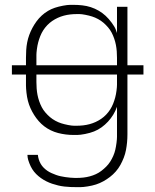

<svg xmlns="http://www.w3.org/2000/svg" viewBox="-20 -548 640 791"><path d="M297 223Q284 223 271 222.5Q258 222 245 220.5Q232 219 219.5 216Q207 213 195 209Q183 205 171 199Q159 193 148.5 185.5Q138 178 129 169Q120 160 113 149Q106 138 100.5 123.5Q95 109 94 101L93 90H136Q137 100 140 109.5Q143 119 148 127.5Q153 136 160 143Q167 150 175 155.5Q183 161 192 165Q201 169 210.5 172.5Q220 176 229.5 178Q239 180 248.5 181.5Q258 183 269.5 184Q281 185 288 185H297Q310 185 323.5 183.5Q337 182 350 178.5Q363 175 375 169.5Q387 164 397.5 156Q408 148 417.5 138.5Q427 129 434 118Q441 107 446.5 94.5Q452 82 455 69Q458 56 460 40.5Q462 25 462 16V-108Q456 -91 446.5 -75.5Q437 -60 425 -47Q413 -34 398.5 -23.5Q384 -13 367.5 -6.5Q351 0 330.5 4Q310 8 298 8H283Q267 8 251 6Q235 4 219.5 0Q204 -4 189.5 -11Q175 -18 162.5 -27.5Q150 -37 139.5 -49Q129 -61 120.5 -74.5Q112 -88 105.5 -102.5Q99 -117 95 -132.5Q91 -148 89 -166.5Q87 -185 87 -196V-241H29V-279H87V-310Q87 -326 88 -342Q89 -358 92 -373.5Q95 -389 100.5 -404Q106 -419 113.5 -433Q121 -447 130.5 -460Q140 -473 152 -484Q164 -495 177.5 -503Q191 -511 206 -516Q221 -521 239.5 -524.5Q258 -528 269 -528H283Q301 -528 319 -526Q337 -524 354 -518.5Q371 -513 386.5 -504Q402 -495 415 -483Q428 -471 440.5 -454Q453 -437 457 -426L462 -412V-520H505V-279H571V-241H505V5Q505 22 503.5 38Q502 54 499 70Q496 86 490 101.5Q484 117 476 131.5Q468 146 457 158.5Q446 171 433 181Q420 191 405.5 199Q391 207 375.5 212Q360 217 341 220Q322 223 311 223ZM130 -279H462V-310Q462 -323 461 -336.5Q460 -350 457.5 -363Q455 -376 450.5 -389Q446 -402 440 -413.5Q434 -425 425 -435.5Q416 -446 406 -454.5Q396 -463 384 -469.5Q372 -476 359.5 -480Q347 -484 331.5 -487Q316 -490 308 -490H296Q283 -490 269.5 -488.5Q256 -487 243 -483.5Q230 -480 218 -474.5Q206 -469 195 -461.5Q184 -454 174.5 -444Q165 -434 158 -423Q151 -412 146 -399.5Q141 -387 137.5 -374Q134 -361 132 -345.5Q130 -330 130 -322ZM285 -30H296Q309 -30 322.5 -31.5Q336 -33 349 -36.5Q362 -40 374 -45.5Q386 -51 397 -58.5Q408 -66 417.5 -76Q427 -86 434 -97Q441 -108 446 -120.5Q451 -133 454.5 -146Q458 -159 460 -174.5Q462 -190 462 -199V-241H130V-210Q130 -197 131 -183.5Q132 -170 134.5 -157Q137 -144 141.5 -131Q146 -118 152 -106.5Q158 -95 167 -84.5Q176 -74 186 -65.5Q196 -57 208 -50.5Q220 -44 232.5 -40Q245 -36 260.5 -33Q276 -30 285 -30Z"/></svg>

Font: Iosevka Aile Extralight
Style: Regular
Weight: 200
Designer: Belleve Invis
Foundry: Belleve Invis
Version: Version 31.1.0; ttfautohint (v1.8.4)